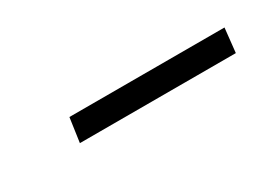

<svg xmlns="http://www.w3.org/2000/svg" viewBox="-19 -678 267 193"><g transform="rotate(-30 114.5 -581.0)"><path d="M45 -567 49 -595H229L226 -567Z"/></g></svg>

Font: Alumni Sans Light
Style: Italic
Weight: 300
Italic angle: -8°
Version: Version 1.016